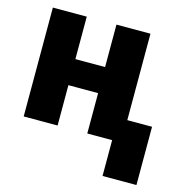

<svg xmlns="http://www.w3.org/2000/svg" viewBox="-104 -627 875 900"><g transform="rotate(15 333.5 -177.0)"><path d="M516.6 0H351.6V-195.8H207.5V0H43V-528.3H207.5V-322.3H351.6V-528.3H516.6ZM636.7 173.8H472.2V-108.9H636.7Z"/></g></svg>

Font: Roboto Black
Style: Regular
Weight: 900
Designer: Google
Version: Version 2.134; 2016